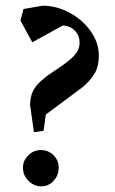

<svg xmlns="http://www.w3.org/2000/svg" viewBox="-20 -656 408 682"><path d="M86.9 -282.2Q86.9 -320.3 105 -345.7Q123 -371.1 168.9 -401.4Q214.8 -430.7 238.8 -453.6Q262.7 -476.6 262.7 -503.9Q262.7 -530.3 245.6 -547.4Q228.5 -564.5 203.1 -565.4L94.7 -505.9L52.7 -583L63.5 -624L131.8 -635.7Q180.7 -635.7 227.1 -610.8Q273.4 -585.9 302.2 -544.9Q331.1 -503.9 331.1 -459Q331.1 -424.8 319.3 -400.9Q307.6 -377 276.4 -348.6L142.6 -249L134.8 -191.4L100.6 -186.5ZM61.5 -60.5Q61.5 -85.9 80.6 -104.5Q99.6 -123 125 -123Q151.4 -123 169.9 -105Q188.5 -86.9 188.5 -60.5Q188.5 -33.2 170.4 -13.7Q152.3 5.9 127 5.9Q100.6 5.9 81.1 -13.7Q61.5 -33.2 61.5 -60.5Z"/></svg>

Font: Comprehension Dark
Style: Regular
Weight: 700
Designer: Alfredo Marco Pradil
Foundry: Alfredo Marco Pradil
Version: 1.0